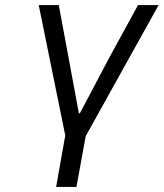

<svg xmlns="http://www.w3.org/2000/svg" viewBox="-20 -536 644 756"><path d="M237.5 0 132.5 -516H211.5L249 -314L290.5 -90H294.5L413 -314L523.5 -516H604.5L317.5 0L281 200H201L236.5 0Z"/></svg>

Font: JuliaMono MediumItalic
Style: Regular
Weight: 500
Italic angle: -9°
Monospace: yes
Designer: cormullion
Foundry: corm
Version: Version 0.049; ttfautohint (v1.8.4)